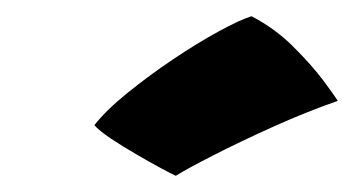

<svg xmlns="http://www.w3.org/2000/svg" viewBox="-20 -790 437 237"><path d="M290.5 -770Q320 -754.5 342.2 -732.2Q364.5 -710 378.8 -691Q393 -672 397 -665.5Q359.5 -652.5 318.2 -634Q277 -615.5 243.8 -598.5Q210.5 -581.5 197 -573Q192.5 -575 178.5 -582.5Q164.5 -590 147.8 -599.8Q131 -609.5 116.5 -619.2Q102 -629 96.5 -635.5Q111 -654 137.2 -675.2Q163.5 -696.5 193.2 -716.5Q223 -736.5 249.5 -751Q276 -765.5 290.5 -770Z"/></svg>

Font: Grandstander Black
Style: Italic
Weight: 900
Italic angle: -15°
Designer: Tyler Finck
Foundry: Etcetera Type Co
Version: Version 1.200; ttfautohint (v1.8.3)